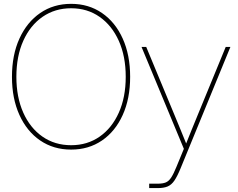

<svg xmlns="http://www.w3.org/2000/svg" viewBox="-20 -755 1212 979"><path d="M342.8 7.8Q252.9 7.8 184.8 -38.8Q116.7 -85.4 78.9 -169.2Q41 -252.9 41 -363.3Q41 -474.6 79.1 -558.3Q117.2 -642.1 185.1 -688.7Q252.9 -735.4 342.8 -735.4Q432.1 -735.4 500 -688.7Q567.9 -642.1 605.7 -558.3Q643.6 -474.6 643.6 -363.3Q643.6 -252.4 605.7 -168.7Q567.9 -85 500 -38.6Q432.1 7.8 342.8 7.8ZM342.8 -14.6Q425.3 -14.6 488 -58.3Q550.8 -102.1 585.9 -180.7Q621.1 -259.3 621.1 -363.3Q621.1 -467.8 585.9 -546.4Q550.8 -625 488 -668.9Q425.3 -712.9 342.8 -712.9Q260.3 -712.9 197.3 -669.4Q134.3 -626 98.9 -547.4Q63.5 -468.8 63.5 -363.3Q63.5 -259.8 98.4 -181.2Q133.3 -102.5 196.3 -58.6Q259.3 -14.6 342.8 -14.6ZM740.7 204.1V181.6H783.7Q809.6 181.6 825.2 175.3Q840.8 168.9 853 150.1Q865.2 131.3 879.9 95.2L917.5 3.9L701.7 -515.6H725.6L871.6 -164.1Q886.2 -128.9 900.6 -93.8Q915 -58.6 929.2 -23.4Q943.4 -58.6 957.5 -93.8Q971.7 -128.9 986.3 -164.1L1130.9 -515.6H1154.8L900.9 103Q884.3 143.6 869.4 165.5Q854.5 187.5 834.7 195.8Q814.9 204.1 783.7 204.1Z"/></svg>

Font: Inter Display Thin
Style: Regular
Weight: 100
Designer: Rasmus Andersson
Foundry: rsms
Version: Version 4.000;git-a52131595